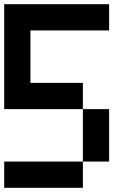

<svg xmlns="http://www.w3.org/2000/svg" viewBox="-20 -895 665 915"><path d="M0 0V-125H375V0ZM0 -375V-875H500V-750H125V-500H375V-375ZM375 -125V-375H500V-125Z"/></svg>

Font: Galmuri7 Regular
Style: Regular
Weight: 400
Designer: Lee Minseo (quiple)
Version: Version 2.399;hotconv 1.1.1;makeotfexe 2.6.0 DEVELOPMENT